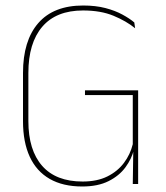

<svg xmlns="http://www.w3.org/2000/svg" viewBox="-20 -668 602 697"><path d="M278.5 9Q208.5 9 160.5 -18.5Q112.5 -46 88 -99Q63.5 -152 63.5 -228V-403Q63.5 -520.5 119 -584.2Q174.5 -648 282 -648Q327 -648 362.5 -638.8Q398 -629.5 424.2 -615.2Q450.5 -601 467.5 -586.5L470.5 -565.5Q438.5 -591.5 392 -610.8Q345.5 -630 281.5 -630Q184 -630 133.5 -571Q83 -512 83 -403V-228.5Q83 -123 133 -66Q183 -9 280 -9Q332.5 -9 369.8 -27.5Q407 -46 430 -76.8Q453 -107.5 462 -144.5V-333L470 -323H288.5V-340H481.5V-123.5L466 -124.5Q458 -91.5 435.5 -60.8Q413 -30 374.2 -10.5Q335.5 9 278.5 9ZM464 -132.5H481.5V0H462Z"/></svg>

Font: Anek Telugu Medium Thin
Style: Regular
Weight: 250
Version: Version 1.003